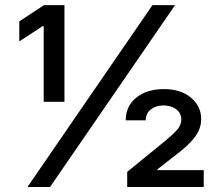

<svg xmlns="http://www.w3.org/2000/svg" viewBox="-20 -748 881 768"><path d="M154.8 -340.8V-643.6H150.9L57.1 -582.5V-662.6L156.2 -727.5H237.8V-340.8ZM89.8 0 589.8 -727.5H680.2L180.2 0ZM488.8 0V-60.5L642.6 -186Q673.8 -211.9 689.5 -230.2Q705.1 -248.5 705.1 -270Q705.1 -295.9 684.6 -311Q664.1 -326.2 633.8 -326.2Q603.5 -326.2 583.3 -310.3Q563 -294.4 563 -266.6H482.9Q482.9 -323.7 525.4 -357.7Q567.9 -391.6 635.3 -391.6Q703.6 -391.6 744.1 -357.2Q784.7 -322.8 784.7 -272Q784.7 -245.6 773.7 -222.9Q762.7 -200.2 739.7 -176.8Q716.8 -153.3 679.2 -125L609.9 -70.8V-67.4H794.9V0Z"/></svg>

Font: V-Inter
Style: Medium-500
Weight: 500
Designer: Rasmus Andersson
Foundry: rsms
Version: Version 4.000;git-4146feb